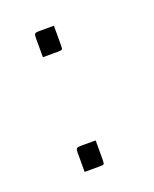

<svg xmlns="http://www.w3.org/2000/svg" viewBox="-74 -357 328 409"><g transform="rotate(-20 90.0 -152.5)"><path d="M50 -255V-299Q50 -306 52 -308Q54 -310 61 -310H95V-266Q95 -258 93.5 -256.5Q92 -255 84 -255ZM50 5V-39Q50 -46 52 -48Q54 -50 61 -50H95V-6Q95 2 93.5 3.5Q92 5 84 5Z"/></g></svg>

Font: Glametrix
Style: Light
Weight: 300
Designer: gluk
Foundry: gluk
Version: Version 0.40